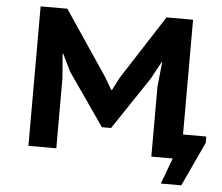

<svg xmlns="http://www.w3.org/2000/svg" viewBox="-54 -723 1052 908"><g transform="rotate(5 472.0 -269.5)"><path d="M686 -332 698.2 -449.7H695.8L650.4 -366.2L484.4 -118.2H440.9L268.6 -366.2L228.5 -448.7H225.6L234.9 -333V0H102.5V-662.1H229.5L435.1 -356.4L469.2 -298.3H473.6L504.4 -358.4L700.2 -662.1H826.2V-117.2H936.5V-86.9L838.9 123H741.7L787.6 0H686Z"/></g></svg>

Font: PT Astra Sans
Style: Bold
Weight: 700
Designer: A.Korolkova, I. Chaeva
Foundry: ParaType Ltd
Version: Version 1.001; ttfautohint (v1.6)